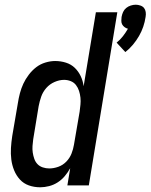

<svg xmlns="http://www.w3.org/2000/svg" viewBox="-20 -787 639 815"><path d="M512 -566 475 -606Q490 -618 502 -633.5Q514 -649 523 -665Q515 -667 508.5 -672Q502 -677 498.5 -683.5Q495 -690 495 -698.5Q495 -707 496 -715Q498 -726 502.5 -736Q507 -746 515.5 -753Q524 -760 535 -763.5Q546 -767 556 -767Q566 -767 576 -763.5Q586 -760 591.5 -753Q597 -746 598.5 -736Q600 -726 598 -715Q595 -694 588 -673.5Q581 -653 570 -634Q559 -615 544.5 -597.5Q530 -580 512 -566ZM151 8Q125 8 102.5 0Q80 -8 64.5 -25Q49 -42 40 -64Q31 -86 28 -110Q25 -134 26.5 -159Q28 -184 32 -210L56 -350Q59 -370 64.5 -391Q70 -412 79 -431.5Q88 -451 102 -469.5Q116 -488 133.5 -501.5Q151 -515 172.5 -521.5Q194 -528 214 -528Q238 -528 260 -521Q282 -514 297.5 -499Q313 -484 322.5 -464Q332 -444 335 -421L387 -735H478L357 0H266L278 -73Q268 -55 255 -39.5Q242 -24 225 -13Q208 -2 188.5 3Q169 8 151 8ZM189 -72Q208 -72 227.5 -79Q247 -86 261.5 -101Q276 -116 283.5 -135Q291 -154 294 -173L318 -313Q320 -328 321.5 -343Q323 -358 321.5 -372.5Q320 -387 315.5 -401Q311 -415 302.5 -426Q294 -437 280.5 -442.5Q267 -448 252 -448Q232 -448 211.5 -439Q191 -430 176.5 -413.5Q162 -397 155 -377Q148 -357 144 -336L121 -196Q119 -182 118 -167.5Q117 -153 119 -139.5Q121 -126 125.5 -113Q130 -100 139 -90.5Q148 -81 161.5 -76.5Q175 -72 189 -72Z"/></svg>

Font: Iosevka Medium Oblique
Style: Regular
Weight: 500
Italic angle: -9°
Monospace: yes
Designer: Belleve Invis
Foundry: Belleve Invis
Version: Version 32.5.0; ttfautohint (v1.8.4)